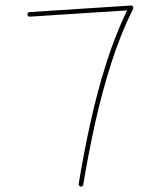

<svg xmlns="http://www.w3.org/2000/svg" viewBox="-20 -670 582 698"><path d="M79.6 -617.2Q80.1 -613.8 82.5 -611.3Q85 -608.9 88.4 -609.4L441.9 -632.3Q398.9 -543 365.7 -438Q332.5 -333 308.1 -221.4Q283.7 -109.9 266.1 -1.5Q265.6 2 267.6 4.6Q269.5 7.3 272.9 8.3Q276.4 8.8 279.3 6.8Q282.2 4.9 282.7 1.5Q300.8 -109.4 325.9 -222.9Q351.1 -336.4 385.3 -442.9Q419.4 -549.3 463.9 -637.7Q464.4 -638.7 464.4 -641.6Q464.4 -645.5 461.9 -647.9Q459.5 -650.4 455.6 -649.9L87.4 -626Q84 -625.5 81.5 -623.3Q79.1 -621.1 79.6 -617.2Z"/></svg>

Font: Mikhak VF
Style: Regular
Weight: 100
Designer: Amin Abedi
Version: Version 3.001